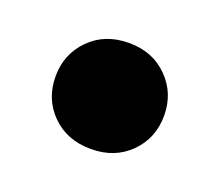

<svg xmlns="http://www.w3.org/2000/svg" viewBox="-49 -239 362 315"><g transform="rotate(20 131.5 -81.5)"><path d="M131.5 -174Q173 -174 199.5 -147.2Q226 -120.5 226 -81.5Q226 -42 199.5 -15.5Q173 11 131.5 11Q89.5 11 63 -15.5Q36.5 -42 36.5 -81.5Q36.5 -120.5 63 -147.2Q89.5 -174 131.5 -174Z"/></g></svg>

Font: Newsreader 72pt
Style: Bold
Weight: 700
Designer: Hugues Gentile
Foundry: Production Type
Version: Version 1.003; ttfautohint (v1.8.3)